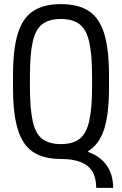

<svg xmlns="http://www.w3.org/2000/svg" viewBox="-20 -760 590 930"><path d="M446 150Q446 102 427.5 71Q409 40 371 25Q333 10 275 10Q191 10 140 -24Q89 -58 66 -134Q43 -210 43 -335V-395Q43 -521 66 -596.5Q89 -672 140 -706Q191 -740 275 -740Q360 -740 411 -706Q462 -672 485 -596.5Q508 -521 508 -395V-335Q508 -206 484 -133Q460 -60 407 -28V-24Q466 -3 497 41.5Q528 86 528 150ZM275 -62Q332 -62 365 -87Q398 -112 412 -173Q426 -234 426 -340V-390Q426 -497 412 -557.5Q398 -618 365 -643Q332 -668 275 -668Q218 -668 185 -643Q152 -618 138.5 -557.5Q125 -497 125 -390V-340Q125 -234 138.5 -173Q152 -112 185 -87Q218 -62 275 -62Z"/></svg>

Font: M PLUS Code Latin SemiExpanded
Style: Regular
Weight: 400
Width: 6
Designer: Coji Morishita
Foundry: UNDERFOREST DESIGN
Version: Version 1.002; ttfautohint (v1.8.3)